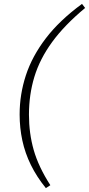

<svg xmlns="http://www.w3.org/2000/svg" viewBox="-20 -762 458 988"><path d="M216 206Q169 148 139 87Q109 26 95 -39Q81 -104 81 -173Q81 -276 113 -374Q145 -472 215.5 -564.5Q286 -657 402 -742L418 -721Q312 -633 248.5 -546Q185 -459 157 -367Q129 -275 129 -172Q129 -76 153.5 10Q178 96 239 191Z"/></svg>

Font: Source Serif 4 18pt Light
Style: Italic
Weight: 300
Italic angle: -12°
Designer: Frank Grießhammer
Foundry: Adobe Systems Incorporated
Version: Version 4.004;hotconv 1.0.116;makeotfexe 2.5.65601